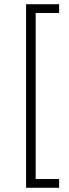

<svg xmlns="http://www.w3.org/2000/svg" viewBox="-20 -720 322 899"><path d="M102.1 -700.2H256.8V-659.2H147V118.2H256.8V159.2H102.1Z"/></svg>

Font: DavidDev Light
Style: Regular
Weight: 300
Designer: David.dev
Foundry: David.dev
Version: Version 1.001;FEAKit 1.0